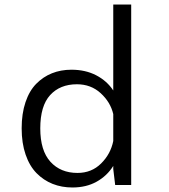

<svg xmlns="http://www.w3.org/2000/svg" viewBox="-20 -820 750 851"><path d="M561.5 0H490.5L482 -71V-84.5Q454.5 -40.5 408.5 -14.8Q362.5 11 301 11Q253.5 11 213.2 -5Q173 -21 142 -52.5Q111 -84 93.5 -134.8Q76 -185.5 76 -251Q76 -316.5 93 -367Q110 -417.5 140.5 -448.5Q171 -479.5 210.2 -495.2Q249.5 -511 296.5 -511Q359 -511 406.5 -486.2Q454 -461.5 482 -419V-800H561.5ZM158.5 -251Q158.5 -152.5 203.5 -103Q248.5 -53.5 323.5 -53.5Q386 -53.5 428.2 -95.5Q470.5 -137.5 482 -195V-314.5Q469.5 -367.5 426.2 -407Q383 -446.5 321 -446.5Q246 -446.5 202.2 -398.5Q158.5 -350.5 158.5 -251Z"/></svg>

Font: League Mono Light
Style: Regular
Weight: 300
Width: 6
Designer: Tyler Finck
Foundry: The League of Moveable Type / Tyler Finck
Version: Version 2.210